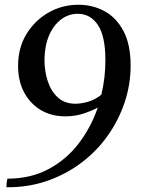

<svg xmlns="http://www.w3.org/2000/svg" viewBox="-20 -650 598 807"><path d="M391 -198Q368 -185 332 -173Q296 -161 254 -161Q196 -161 151.5 -187.5Q107 -214 81.5 -261.5Q56 -309 56 -373Q56 -449 91 -506.5Q126 -564 183.5 -597Q241 -630 310 -630Q369 -630 418.5 -603.5Q468 -577 498.5 -520.5Q529 -464 529 -374Q529 -294 503.5 -218.5Q478 -143 431.5 -78Q385 -13 320 35.5Q255 84 176 111Q97 138 7 137Q7 128 8 119Q9 110 11 101Q109 101 184.5 60.5Q260 20 311.5 -48Q363 -116 391 -198ZM423 -396Q423 -498 391.5 -545Q360 -592 307 -592Q267 -592 235 -567Q203 -542 185 -498Q167 -454 167 -397Q167 -350 181 -308Q195 -266 223.5 -240Q252 -214 297 -214Q321 -214 350.5 -222.5Q380 -231 406 -252Q423 -323 423 -396Z"/></svg>

Font: Tiro Devanagari Marathi
Style: Italic
Weight: 400
Italic angle: -11°
Designer: Devanagari: John Hudson & Fiona Ross, assisted by Paul Hanslow. Latin: John Hudson with Paul Hanslow, assisted by Kaja S
Foundry: Tiro Typeworks Ltd.
Version: Version 1.52